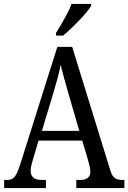

<svg xmlns="http://www.w3.org/2000/svg" viewBox="-20 -951 649 971"><path d="M263 -784V-771H299C349 -812 420 -886 441 -921V-931H342C325 -886 292 -831 263 -784ZM1 0H212V-41H190C152 -41 135 -58 135 -88C135 -103 141 -126 146 -142L175 -240H396L427 -135C432 -116 437 -95 437 -83C437 -56 420 -41 386 -41H366V0H609V-41H600C565 -41 549 -52 538 -89L345 -714H270L82 -119C61 -55 48 -41 16 -41H1ZM192 -289 251 -485C267 -538 279 -583 287 -623C296 -583 310 -535 327 -475L381 -289Z"/></svg>

Font: Noto Serif Lao Condensed
Style: Regular
Weight: 400
Width: 3
Designer: Monotype Design Team
Foundry: Monotype Imaging Inc.
Version: Version 2.003